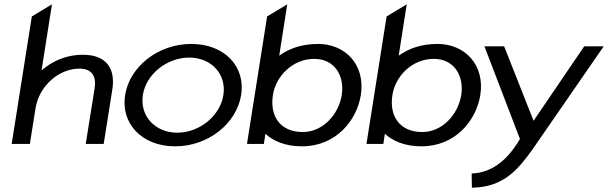

<svg xmlns="http://www.w3.org/2000/svg" viewBox="-20 -665 2809 887"><path d="M34 0H118L144 -164C153 -220 182 -265 217 -296C247 -323 294 -348 347 -348C406 -348 426 -311 417 -256L376 0H459L499 -252C514 -347 472 -412 364 -412C280 -412 218 -379 172 -340L220 -645L127 -589Z M558 -226C537 -95 635 11 789 11C943 11 1073 -95 1094 -226C1115 -357 1018 -462 864 -462C710 -462 579 -357 558 -226ZM640 -226C655 -323 752 -399 854 -399C956 -399 1027 -323 1012 -226C997 -129 901 -52 799 -52C697 -52 625 -129 640 -226Z M1121 0H1199L1206 -47C1241 -15 1295 11 1375 11C1532 11 1628 -108 1647 -226C1669 -368 1573 -462 1450 -462C1372 -462 1315 -440 1270 -408L1307 -645L1214 -589ZM1241 -227C1254 -311 1330 -393 1432 -393C1529 -393 1572 -311 1559 -227C1545 -136 1471 -55 1379 -55C1275 -55 1225 -128 1241 -227Z M1673 0H1751L1758 -47C1793 -15 1847 11 1927 11C2084 11 2180 -108 2199 -226C2221 -368 2125 -462 2002 -462C1924 -462 1867 -440 1822 -408L1859 -645L1766 -589ZM1793 -227C1806 -311 1882 -393 1984 -393C2081 -393 2124 -311 2111 -227C2097 -136 2023 -55 1931 -55C1827 -55 1777 -128 1793 -227Z M2218 -451 2382 -23C2316 90 2240 132 2165 136H2159L2160 202H2164C2309 199 2376 115 2443 21L2769 -451H2679L2445 -107L2309 -451Z"/></svg>

Font: Charger Sport
Style: DfBdExtObl
Weight: 400
Designer: Jasper
Foundry: Cannot Into Space Fonts
Version: Version 1.1